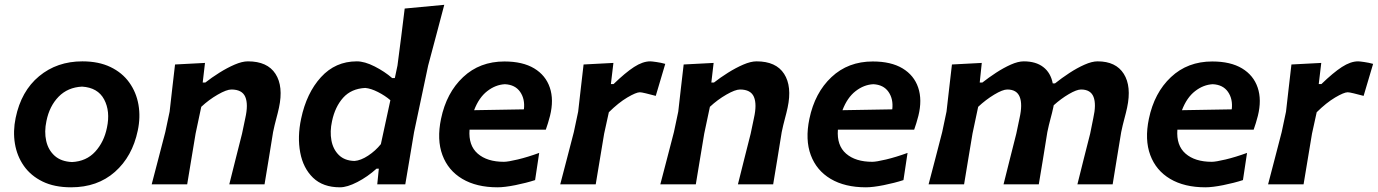

<svg xmlns="http://www.w3.org/2000/svg" viewBox="-20 -766 5727 798"><path d="M275.5 12.5Q206 12.5 157 -11.5Q108 -35.5 79.2 -76.5Q50.5 -117.5 42 -169Q33.5 -220.5 45 -276Q68 -387.5 142.5 -449.2Q217 -511 322.5 -511Q390 -511 439 -487.5Q488 -464 517.2 -423.2Q546.5 -382.5 555.5 -330.8Q564.5 -279 552.5 -223Q530 -115.5 457.5 -51.5Q385 12.5 275.5 12.5ZM279.5 -92.5Q339 -95.5 375.8 -135.8Q412.5 -176 424.5 -235.5Q439 -303.5 412.8 -352.8Q386.5 -402 321 -406Q261.5 -403 223.5 -364Q185.5 -325 173 -263Q163.5 -218.5 172 -180.5Q180.5 -142.5 207.2 -118.5Q234 -94.5 279.5 -92.5Z M610.5 0Q624.5 -54 637.8 -104.5Q651 -155 667 -217L685 -302Q690.5 -350 696 -399Q701.5 -448 707.5 -498L832 -504.5L822.5 -423H833.5Q859.5 -443.5 891.8 -463.8Q924 -484 955.2 -497.5Q986.5 -511 1010.5 -511Q1091.5 -511 1125 -459Q1158.5 -407 1139.5 -318.5Q1135 -297.5 1128 -271.8Q1121 -246 1115 -217Q1105 -155 1096.8 -104.5Q1088.5 -54 1079.5 0H933Q946.5 -54 959 -103.8Q971.5 -153.5 986 -210.5L999.5 -275Q1012.5 -332.5 999.5 -363.2Q986.5 -394 941.5 -394Q922 -394 885 -372.8Q848 -351.5 816.5 -322L793 -211Q783.5 -154 775.2 -104Q767 -54 758 0Z M1393 12.5Q1322.5 12.5 1281.2 -27.2Q1240 -67 1227.8 -132Q1215.5 -197 1231.5 -272.5Q1254 -379.5 1314 -445.2Q1374 -511 1463 -511Q1495.5 -511 1537.2 -489.8Q1579 -468.5 1610 -441.5H1621L1632 -493.5Q1640 -554 1647.5 -613.2Q1655 -672.5 1662 -730.5L1826.5 -746Q1811 -686.5 1794.2 -623.8Q1777.5 -561 1759.5 -493.5L1701 -217Q1690.5 -155 1682.2 -104.8Q1674 -54.5 1664.5 0H1548L1554.5 -65H1545Q1508 -31.5 1465.5 -9.5Q1423 12.5 1393 12.5ZM1453.5 -97Q1479.5 -99 1510 -119Q1540.5 -139 1563 -167L1602.5 -349.5Q1580.5 -368.5 1551 -383.5Q1521.5 -398.5 1498 -400.5Q1440 -397.5 1406.2 -359.8Q1372.5 -322 1360 -262.5Q1350.5 -219.5 1357.5 -182.2Q1364.5 -145 1388.5 -121.5Q1412.5 -98 1453.5 -97Z M2048 12.5Q1960.5 12.5 1901.5 -22.5Q1842.5 -57.5 1818.8 -121.5Q1795 -185.5 1813 -272Q1835.5 -380.5 1904.8 -445.5Q1974 -510.5 2076.5 -510.5Q2152.5 -510.5 2200.2 -481.8Q2248 -453 2265.2 -402Q2282.5 -351 2266 -284.5Q2258 -253.5 2248.5 -227H1931.5Q1926.5 -161.5 1965.5 -127.5Q2004.5 -93.5 2074.5 -93.5Q2091 -93.5 2132 -103.2Q2173 -113 2221 -130.5L2204 -17.5Q2167 -5.5 2122 3.5Q2077 12.5 2048 12.5ZM2078.5 -416Q2039.5 -414 2005 -387.2Q1970.5 -360.5 1950.5 -308L2157.5 -311.5Q2162.5 -354.5 2141.8 -384.2Q2121 -414 2078.5 -416Z M2308.5 0Q2322.5 -54 2335.8 -104.5Q2349 -155 2365 -217L2383 -302Q2388.5 -349.5 2394 -398.5Q2399.5 -447.5 2405.5 -498L2529.5 -504.5L2519 -416.5H2530Q2579 -464 2615.2 -487.5Q2651.5 -511 2682.5 -511Q2689 -511 2708.2 -508.2Q2727.5 -505.5 2745 -500.5L2705.5 -367.5Q2683 -373.5 2664.5 -378Q2646 -382.5 2639.5 -382.5Q2624 -382.5 2587.2 -360.8Q2550.5 -339 2510.5 -299.5L2491 -210.5Q2481.5 -153 2473.2 -103.5Q2465 -54 2456 0Z M2724.5 0Q2738.5 -54 2751.8 -104.5Q2765 -155 2781 -217L2799 -302Q2804.5 -350 2810 -399Q2815.5 -448 2821.5 -498L2946 -504.5L2936.5 -423H2947.5Q2973.5 -443.5 3005.8 -463.8Q3038 -484 3069.2 -497.5Q3100.5 -511 3124.5 -511Q3205.5 -511 3239 -459Q3272.5 -407 3253.5 -318.5Q3249 -297.5 3242 -271.8Q3235 -246 3229 -217Q3219 -155 3210.8 -104.5Q3202.5 -54 3193.5 0H3047Q3060.5 -54 3073 -103.8Q3085.5 -153.5 3100 -210.5L3113.5 -275Q3126.5 -332.5 3113.5 -363.2Q3100.5 -394 3055.5 -394Q3036 -394 2999 -372.8Q2962 -351.5 2930.5 -322L2907 -211Q2897.5 -154 2889.2 -104Q2881 -54 2872 0Z M3579 12.5Q3491.5 12.5 3432.5 -22.5Q3373.5 -57.5 3349.8 -121.5Q3326 -185.5 3344 -272Q3366.5 -380.5 3435.8 -445.5Q3505 -510.5 3607.5 -510.5Q3683.5 -510.5 3731.2 -481.8Q3779 -453 3796.2 -402Q3813.5 -351 3797 -284.5Q3789 -253.5 3779.5 -227H3462.5Q3457.5 -161.5 3496.5 -127.5Q3535.5 -93.5 3605.5 -93.5Q3622 -93.5 3663 -103.2Q3704 -113 3752 -130.5L3735 -17.5Q3698 -5.5 3653 3.5Q3608 12.5 3579 12.5ZM3609.5 -416Q3570.5 -414 3536 -387.2Q3501.5 -360.5 3481.5 -308L3688.5 -311.5Q3693.5 -354.5 3672.8 -384.2Q3652 -414 3609.5 -416Z M3839.5 0Q3853.5 -54 3866.8 -104.2Q3880 -154.5 3896 -217L3914 -302.5Q3919.5 -349.5 3925 -398.5Q3930.5 -447.5 3936.5 -498L4060.5 -504.5L4052 -423H4063Q4089 -443.5 4120 -463.8Q4151 -484 4181.2 -497.5Q4211.5 -511 4235 -511Q4285.5 -511 4316.2 -487.2Q4347 -463.5 4355.5 -419.5H4365Q4392.5 -441.5 4424.5 -462.5Q4456.5 -483.5 4487.5 -497.2Q4518.5 -511 4542 -511Q4618 -511 4650.8 -459Q4683.5 -407 4664.5 -318.5Q4660 -297.5 4653 -271.8Q4646 -246 4640 -217Q4629.5 -155 4621.5 -104.5Q4613.5 -54 4604.5 0H4458Q4471.5 -54.5 4484 -104.2Q4496.5 -154 4511 -210.5L4524 -275Q4537 -332.5 4525 -363.2Q4513 -394 4473 -394Q4455 -394 4422.5 -375Q4390 -356 4359.5 -328.5Q4358.5 -323.5 4357.5 -318.5Q4353 -297.5 4346 -271.8Q4339 -246 4333 -217Q4323 -155 4314.8 -104.2Q4306.5 -53.5 4297.5 0H4151Q4164.5 -54.5 4177 -103.8Q4189.5 -153 4204 -210.5L4217.5 -275Q4230.5 -332.5 4218.2 -363.2Q4206 -394 4166.5 -394Q4147.5 -394 4112.2 -372.8Q4077 -351.5 4045.5 -322L4022 -211Q4012.5 -154 4004.2 -104.2Q3996 -54.5 3987 0Z M4990 12.5Q4902.5 12.5 4843.5 -22.5Q4784.5 -57.5 4760.8 -121.5Q4737 -185.5 4755 -272Q4777.5 -380.5 4846.8 -445.5Q4916 -510.5 5018.5 -510.5Q5094.5 -510.5 5142.2 -481.8Q5190 -453 5207.2 -402Q5224.5 -351 5208 -284.5Q5200 -253.5 5190.5 -227H4873.5Q4868.5 -161.5 4907.5 -127.5Q4946.5 -93.5 5016.5 -93.5Q5033 -93.5 5074 -103.2Q5115 -113 5163 -130.5L5146 -17.5Q5109 -5.5 5064 3.5Q5019 12.5 4990 12.5ZM5020.5 -416Q4981.5 -414 4947 -387.2Q4912.5 -360.5 4892.5 -308L5099.5 -311.5Q5104.5 -354.5 5083.8 -384.2Q5063 -414 5020.5 -416Z M5250.5 0Q5264.5 -54 5277.8 -104.5Q5291 -155 5307 -217L5325 -302Q5330.5 -349.5 5336 -398.5Q5341.5 -447.5 5347.5 -498L5471.5 -504.5L5461 -416.5H5472Q5521 -464 5557.2 -487.5Q5593.5 -511 5624.5 -511Q5631 -511 5650.2 -508.2Q5669.5 -505.5 5687 -500.5L5647.5 -367.5Q5625 -373.5 5606.5 -378Q5588 -382.5 5581.5 -382.5Q5566 -382.5 5529.2 -360.8Q5492.5 -339 5452.5 -299.5L5433 -210.5Q5423.5 -153 5415.2 -103.5Q5407 -54 5398 0Z"/></svg>

Font: Commissioner Loud SemiBold
Style: Italic
Weight: 600
Italic angle: -12°
Designer: Kostas Bartsokas
Foundry: Kostas Bartsokas
Version: Version 1.000; ttfautohint (v1.8.3)